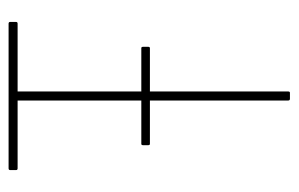

<svg xmlns="http://www.w3.org/2000/svg" viewBox="-144 -551 695 447"><g transform="rotate(-90 203.5 -327.5)"><path d="M92 -326Q89 -326 89 -330V-342Q89 -346 92 -346H315Q318 -346 318 -342V-330Q318 -326 315 -326H214H193ZM197 0Q193 0 193 -4V-634H35Q31 -634 31 -638V-651Q31 -655 35 -655H372Q376 -655 376 -651V-638Q376 -634 372 -634H214V-4Q214 0 211 0Z"/></g></svg>

Font: Sofia Sans Condensed Thin
Style: Regular
Weight: 250
Version: Version 4.100